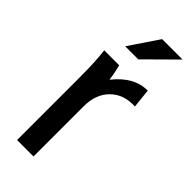

<svg xmlns="http://www.w3.org/2000/svg" viewBox="-230 -738 775 775"><g transform="rotate(45 157.0 -351.0)"><path d="M50.8 -504.9H136.2Q146 -466.8 149.9 -436Q211.4 -514.2 290 -514.2L298.8 -432.1Q232.4 -435.5 192.1 -395.5Q151.9 -355.5 151.9 -287.1V0H58.1V-359.9Q58.1 -447.8 50.8 -504.9ZM184.1 -702.1H300.8L173.8 -576.2H99.1Z"/></g></svg>

Font: LT Superior Med
Style: Regular
Weight: 500
Designer: Daniel Lyons
Foundry: LyonsType
Version: Version 1.000